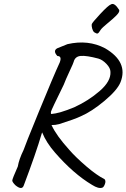

<svg xmlns="http://www.w3.org/2000/svg" viewBox="-20 -877 639 970"><path d="M541 -855Q558 -865 582 -827Q586 -817 568 -799Q550 -781 523.5 -759.5Q497 -738 489 -727Q479 -710 473.5 -708Q468 -706 456 -714Q449 -720 445.5 -733.5Q442 -747 443.5 -754.5Q445 -762 486 -806Q527 -850 541 -855ZM477 -581Q417 -597 388 -594.5Q359 -592 352 -564Q352 -561 331.5 -517Q311 -473 302 -449Q239 -321 237.5 -312.5Q236 -304 239 -301Q280 -304 355 -335Q427 -368 484 -417.5Q541 -467 538 -514Q538 -533 518 -554Q498 -575 477 -581ZM321 -654Q426 -678 511 -633Q629 -564 589 -462Q573 -422 508 -367.5Q443 -313 387 -289Q358 -275 279 -250Q261 -245 239 -245L241 -244Q264 -193 330 -120Q361 -84 415 -37.5Q469 9 508 28Q516 37 510 53Q504 69 497 71Q478 78 445 57Q351 1 258 -106Q214 -156 193 -208L191 -203Q161 -101 100 60Q91 86 58 59Q42 43 42 35Q42 27 70 -36Q76 -72 99 -119Q104 -136 177.5 -315.5Q251 -495 282 -562Q294 -594 270 -594Q246 -620 269 -633Z"/></svg>

Font: Caveat
Style: Regular
Weight: 400
Designer: Pablo Impallari
Foundry: Creative Lab NY
Version: Version 1.096; ttfautohint (v1.3)